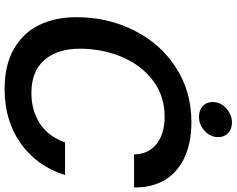

<svg xmlns="http://www.w3.org/2000/svg" viewBox="-114 -872 999 810"><g transform="rotate(90 385.0 -466.5)"><path d="M52 -289Q52 -422 108 -533.5Q164 -645 265 -710Q366 -775 494 -775Q583 -775 646 -745Q709 -715 740.5 -660Q772 -605 770 -533H631Q630 -594 587 -628Q544 -662 471 -662Q384 -662 319 -612.5Q254 -563 219.5 -481Q185 -399 185 -304Q185 -210 232.5 -155Q280 -100 372 -100Q446 -100 501 -136Q556 -172 580 -242H718Q681 -124 585.5 -55.5Q490 13 355 13Q253 13 185 -26.5Q117 -66 84.5 -134Q52 -202 52 -289ZM410 -864Q410 -898 436.5 -922Q463 -946 497 -946Q524 -946 541 -930Q558 -914 558 -888Q558 -855 532 -831Q506 -807 472 -807Q445 -807 427.5 -822.5Q410 -838 410 -864Z"/></g></svg>

Font: Open Sauce One SemiBold Italic
Style: Regular
Weight: 600
Italic angle: -10°
Designer: Alfredo Marco Pradil
Foundry: Creative Sauce Fz LLC
Version: Version 1.477